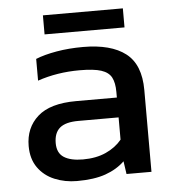

<svg xmlns="http://www.w3.org/2000/svg" viewBox="-48 -658 643 713"><g transform="rotate(-5 273.5 -302.0)"><path d="M138 -543V-614H436V-543ZM211 10Q166 10 127.5 -6Q89 -22 66 -54.5Q43 -87 43 -135Q43 -203 89.5 -244.5Q136 -286 233 -286H385V-307Q385 -341 374.5 -361Q364 -381 336.5 -390Q309 -399 256 -399Q172 -399 99 -374V-455Q131 -468 177 -476Q223 -484 276 -484Q380 -484 434.5 -442Q489 -400 489 -305V0H396L389 -48Q360 -20 317.5 -5Q275 10 211 10ZM240 -68Q289 -68 325.5 -84.5Q362 -101 385 -129V-212H235Q187 -212 165.5 -193.5Q144 -175 144 -137Q144 -100 169 -84Q194 -68 240 -68Z"/></g></svg>

Font: Kanit
Style: Regular
Weight: 400
Designer: Katatrad Team
Foundry: CadsonDemak
Version: Version 2.000; ttfautohint (v1.8.3)